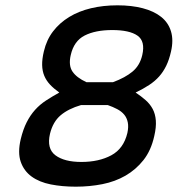

<svg xmlns="http://www.w3.org/2000/svg" viewBox="-20 -691 668 722"><path d="M422 -671Q475 -671 517 -660Q559 -649 586 -627.5Q613 -606 623 -573Q633 -540 623 -497Q616 -466 605 -443.5Q594 -421 578.5 -403.5Q563 -386 541 -371.5Q519 -357 490 -343Q511 -329 527.5 -314.5Q544 -300 554 -281.5Q564 -263 566 -238Q568 -213 560 -179Q548 -125 519.5 -89Q491 -53 452 -30.5Q413 -8 365 1.5Q317 11 265 11Q214 11 171 2.5Q128 -6 99 -27Q70 -48 58 -82.5Q46 -117 58 -168Q67 -205 80.5 -231.5Q94 -258 112 -278Q130 -298 153 -313Q176 -328 203 -343Q182 -358 168 -373Q154 -388 146.5 -406Q139 -424 138.5 -446.5Q138 -469 145 -498Q155 -541 179.5 -573Q204 -605 240 -627Q276 -649 322 -660Q368 -671 422 -671ZM286 -82Q352 -82 398.5 -107Q445 -132 459 -191Q464 -214 460.5 -231Q457 -248 447 -260Q437 -272 421 -280.5Q405 -289 385 -296H285Q237 -282 208 -257.5Q179 -233 168 -188Q155 -132 188.5 -107Q222 -82 286 -82ZM402 -578Q339 -578 298.5 -557.5Q258 -537 246 -484Q237 -445 252.5 -422Q268 -399 305 -382H405Q451 -399 478.5 -422Q506 -445 515 -484Q527 -536 497 -557Q467 -578 402 -578Z"/></svg>

Font: Panefresco 600wt
Style: Italic
Weight: 600
Foundry: Campivisivi & Chank Co
Version: Version 1.000